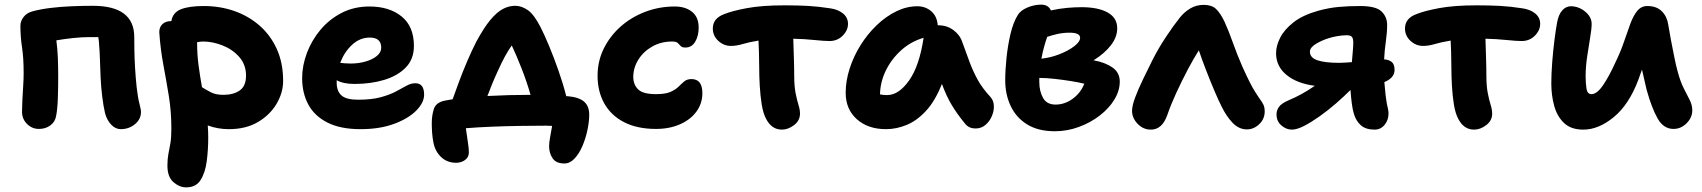

<svg xmlns="http://www.w3.org/2000/svg" viewBox="-20 -547 7340 828"><path d="M501 10Q478 10 459.5 -9.5Q441 -29 433 -59Q426 -89 421 -129Q416 -169 414 -211Q412 -253 411 -289Q410 -325 408 -346Q407 -369 404 -387H365Q334 -387 296 -383Q258 -379 223 -373Q228 -336 229.5 -297Q231 -258 231 -215Q231 -172 229.5 -124.5Q228 -77 222 -47Q218 -22 197.5 -6.5Q177 9 148 9Q118 9 96.5 -12.5Q75 -34 75 -65Q75 -86 76.5 -115.5Q78 -145 80 -176Q82 -207 82 -232Q82 -297 75 -343Q68 -389 68 -436Q68 -456 82 -474Q96 -492 120 -498Q152 -507 196 -512.5Q240 -518 288 -520Q336 -522 380 -522Q559 -522 559 -387Q559 -368 559.5 -332Q560 -296 562.5 -253.5Q565 -211 569.5 -169.5Q574 -128 582 -97Q584 -88 586 -79.5Q588 -71 588 -64Q588 -33 562 -11.5Q536 10 501 10Z M783 261Q754 261 728 238.5Q702 216 702 167Q702 139 706 118Q710 97 714.5 72.5Q719 48 719 8Q719 -66 708 -133.5Q697 -201 684.5 -267.5Q672 -334 667 -406Q666 -429 680 -442.5Q694 -456 718 -456H719Q725 -493 760 -507Q795 -521 859 -521Q929 -521 990.5 -499.5Q1052 -478 1099.5 -436.5Q1147 -395 1174 -335Q1201 -275 1201 -198Q1201 -147 1172.5 -99Q1144 -51 1092 -20.5Q1040 10 967 10Q919 10 876 -6Q878 21 878 46Q878 99 871.5 148.5Q865 198 845 229.5Q825 261 783 261ZM830 -363Q830 -311 836.5 -263.5Q843 -216 851 -171Q868 -160 889.5 -149Q911 -138 943 -138Q987 -138 1014 -157Q1041 -176 1041 -221Q1041 -268 1012 -301Q983 -334 940 -351Q897 -368 855 -368Q849 -368 842.5 -367Q836 -366 830 -365Z M1535 10Q1448 10 1392 -18.5Q1336 -47 1309.5 -96.5Q1283 -146 1283 -210Q1283 -264 1303.5 -318.5Q1324 -373 1362 -418.5Q1400 -464 1453.5 -491.5Q1507 -519 1573 -519Q1659 -519 1712 -476Q1765 -433 1765 -349Q1765 -292 1730 -256Q1695 -220 1637 -202.5Q1579 -185 1509 -185Q1485 -185 1465.5 -189Q1446 -193 1432 -201Q1432 -195 1432 -190Q1432 -154 1452.5 -135.5Q1473 -117 1524 -117Q1582 -117 1621 -127.5Q1660 -138 1686.5 -152Q1713 -166 1732.5 -177Q1752 -188 1771 -188Q1809 -188 1809 -139Q1809 -104 1774.5 -69.5Q1740 -35 1678.5 -12.5Q1617 10 1535 10ZM1575 -385Q1532 -385 1498.5 -354Q1465 -323 1447 -276Q1456 -275 1467 -274Q1478 -273 1493 -273Q1526 -273 1556 -281.5Q1586 -290 1605 -305.5Q1624 -321 1624 -341Q1624 -385 1575 -385Z M2414 158Q2378 158 2363 135.5Q2348 113 2348 84Q2348 68 2352.5 44Q2357 20 2361 -4Q2349 -5 2336 -5Q2282 -5 2220 -4Q2158 -3 2097.5 -0.5Q2037 2 1989 6Q1993 35 1997.5 64.5Q2002 94 2002 110Q2002 131 1985.5 143Q1969 155 1947 155Q1908 155 1882 130Q1856 105 1849 67Q1845 47 1843.5 25.5Q1842 4 1842 -16Q1842 -49 1851 -77Q1860 -105 1898 -113Q1912 -116 1932 -119Q1942 -147 1958 -190.5Q1974 -234 1994 -281Q2014 -328 2034 -367Q2067 -428 2095 -461.5Q2123 -495 2149 -508.5Q2175 -522 2202 -522Q2229 -522 2256 -503.5Q2283 -485 2311 -430Q2328 -397 2348.5 -347.5Q2369 -298 2388.5 -242.5Q2408 -187 2422 -132Q2425 -132 2429 -132Q2476 -128 2498.5 -109Q2521 -90 2521 -52Q2521 -23 2513.5 13Q2506 49 2492 82Q2478 115 2458 136.5Q2438 158 2414 158ZM2126 -239Q2113 -211 2102 -184Q2091 -157 2082 -133Q2175 -138 2268 -138Q2251 -197 2228.5 -254Q2206 -311 2187 -351Q2158 -311 2126 -239Z M2809 9Q2728 9 2671.5 -20Q2615 -49 2586 -101Q2557 -153 2557 -220Q2557 -283 2583.5 -337Q2610 -391 2656 -432Q2702 -473 2762.5 -496Q2823 -519 2890 -519Q2936 -519 2964.5 -496Q2993 -473 2993 -428Q2993 -392 2978 -367Q2963 -342 2936 -342Q2921 -342 2915.5 -348.5Q2910 -355 2903 -361.5Q2896 -368 2879 -368Q2831 -368 2793 -346.5Q2755 -325 2733 -290Q2711 -255 2711 -215Q2711 -183 2731.5 -162Q2752 -141 2810 -141Q2849 -141 2871 -150.5Q2893 -160 2906 -173Q2919 -186 2931 -196Q2943 -206 2962 -206Q3009 -206 3009 -145Q3009 -101 2983.5 -66Q2958 -31 2912.5 -11Q2867 9 2809 9Z M3352 12Q3307 12 3283 -36Q3271 -59 3265 -96Q3259 -133 3256.5 -176Q3254 -219 3254 -260Q3254 -293 3253 -321Q3252 -349 3251 -372Q3209 -365 3182.5 -357Q3156 -349 3132 -349Q3101 -349 3077.5 -371Q3054 -393 3054 -424Q3054 -468 3103 -486Q3137 -500 3201.5 -512Q3266 -524 3364 -524Q3420 -524 3465 -521.5Q3510 -519 3561 -511Q3595 -506 3616 -488.5Q3637 -471 3637 -444Q3637 -416 3614 -393Q3591 -370 3557 -370Q3535 -370 3491.5 -374.5Q3448 -379 3401 -380Q3402 -344 3403.5 -300.5Q3405 -257 3405 -222Q3405 -176 3411 -145.5Q3417 -115 3423.5 -94.5Q3430 -74 3430 -57Q3430 -27 3404.5 -7.5Q3379 12 3352 12Z M3801 10Q3723 10 3675 -33Q3627 -76 3627 -147Q3627 -198 3644 -251Q3661 -304 3691 -352Q3721 -400 3760.5 -438Q3800 -476 3845 -498Q3890 -520 3936 -520Q3971 -520 3996 -498.5Q4021 -477 4024 -438H4026Q4064 -438 4092 -417Q4120 -396 4130 -365Q4147 -318 4161.5 -279Q4176 -240 4196 -203.5Q4216 -167 4252 -128Q4265 -113 4266 -91Q4267 -69 4257.5 -46.5Q4248 -24 4230 -8.5Q4212 7 4188 7Q4170 7 4158.5 0.5Q4147 -6 4140 -16Q4108 -55 4085 -93Q4062 -131 4042 -185Q4013 -112 3974 -69.5Q3935 -27 3890.5 -8.5Q3846 10 3801 10ZM3806 -137Q3856 -137 3900.5 -200Q3945 -263 3963 -384Q3908 -368 3866 -330Q3824 -292 3800 -242.5Q3776 -193 3775 -140Q3788 -137 3806 -137Z M4529 19Q4457 19 4409.5 -10.5Q4362 -40 4338.5 -90Q4315 -140 4315 -200Q4315 -244 4320.5 -297Q4326 -350 4337.5 -399.5Q4349 -449 4369 -482Q4381 -502 4410.5 -514.5Q4440 -527 4470 -527Q4501 -527 4512 -502Q4548 -510 4581.5 -513Q4615 -516 4644 -516Q4716 -516 4757 -493Q4798 -470 4798 -425Q4798 -387 4770.5 -351.5Q4743 -316 4696 -287Q4746 -278 4777.5 -256Q4809 -234 4809 -195Q4809 -156 4786 -118Q4763 -80 4723 -49Q4683 -18 4632.5 0.5Q4582 19 4529 19ZM4593 -406Q4565 -406 4540.5 -400.5Q4516 -395 4496 -388Q4489 -368 4482.5 -344.5Q4476 -321 4471 -294Q4510 -298 4548.5 -313Q4587 -328 4612.5 -347.5Q4638 -367 4638 -384Q4638 -406 4593 -406ZM4462 -193Q4462 -154 4478 -125Q4494 -96 4532 -96Q4572 -96 4606.5 -121.5Q4641 -147 4656 -186Q4632 -192 4597.5 -197.5Q4563 -203 4526.5 -207Q4490 -211 4462 -211Q4462 -203 4462 -193Z M4943 12Q4910 12 4886 -13Q4862 -38 4862 -69Q4862 -91 4875.5 -127Q4889 -163 4909 -204.5Q4929 -246 4949 -286Q4974 -336 5007 -386Q5040 -436 5068 -471Q5087 -495 5113 -510.5Q5139 -526 5171 -526Q5205 -526 5223.5 -509Q5242 -492 5260 -455Q5278 -416 5297 -362.5Q5316 -309 5338 -259Q5357 -217 5370 -191.5Q5383 -166 5393 -150.5Q5403 -135 5411 -123Q5423 -107 5428.5 -95.5Q5434 -84 5434 -66Q5434 -34 5410.5 -11.5Q5387 11 5357 11Q5323 11 5296 -17Q5269 -45 5249 -86Q5236 -111 5218 -153.5Q5200 -196 5181.5 -243.5Q5163 -291 5150 -330Q5127 -294 5101.5 -245.5Q5076 -197 5052.5 -146Q5029 -95 5014 -51Q4992 12 4943 12Z M5551 12Q5527 12 5506 -6Q5485 -24 5485 -54Q5485 -71 5495.5 -86Q5506 -101 5536 -114Q5565 -126 5594 -142Q5623 -158 5650 -177Q5573 -187 5528 -224Q5483 -261 5483 -318Q5483 -349 5500.5 -384Q5518 -419 5558 -450.5Q5598 -482 5666 -501Q5710 -513 5752 -517Q5794 -521 5846 -521Q5914 -521 5938 -497.5Q5962 -474 5962 -440Q5962 -406 5956.5 -368.5Q5951 -331 5949 -291Q5969 -290 5981.5 -280Q5994 -270 5994 -246Q5994 -227 5982 -214Q5970 -201 5950 -193Q5952 -166 5955 -140.5Q5958 -115 5961 -99Q5964 -87 5966 -76Q5968 -65 5968 -58Q5968 -29 5951 -8.5Q5934 12 5908 12Q5870 12 5849 -6.5Q5828 -25 5819 -55Q5813 -74 5809.5 -102Q5806 -130 5804 -159Q5776 -131 5741.5 -101Q5707 -71 5671 -45.5Q5635 -20 5604 -4Q5573 12 5551 12ZM5629 -324Q5629 -298 5661.5 -287Q5694 -276 5755 -276Q5767 -276 5781 -277Q5795 -278 5810 -279Q5812 -304 5814 -326.5Q5816 -349 5816 -363Q5816 -381 5810 -388Q5804 -395 5788 -395Q5771 -395 5749 -391.5Q5727 -388 5709 -382Q5680 -373 5654.5 -357.5Q5629 -342 5629 -324Z M6337 12Q6292 12 6268 -36Q6256 -59 6250 -96Q6244 -133 6241.5 -176Q6239 -219 6239 -260Q6239 -293 6238 -321Q6237 -349 6236 -372Q6194 -365 6167.5 -357Q6141 -349 6117 -349Q6086 -349 6062.5 -371Q6039 -393 6039 -424Q6039 -468 6088 -486Q6122 -500 6186.5 -512Q6251 -524 6349 -524Q6405 -524 6450 -521.5Q6495 -519 6546 -511Q6580 -506 6601 -488.5Q6622 -471 6622 -444Q6622 -416 6599 -393Q6576 -370 6542 -370Q6520 -370 6476.5 -374.5Q6433 -379 6386 -380Q6387 -344 6388.5 -300.5Q6390 -257 6390 -222Q6390 -176 6396 -145.5Q6402 -115 6408.5 -94.5Q6415 -74 6415 -57Q6415 -27 6389.5 -7.5Q6364 12 6337 12Z M6808 12Q6755 12 6725 -16.5Q6695 -45 6682.5 -90.5Q6670 -136 6670 -187Q6670 -229 6674 -280Q6678 -331 6684 -377.5Q6690 -424 6695 -450Q6701 -484 6717 -502Q6733 -520 6754 -520Q6788 -520 6816 -497Q6844 -474 6844 -444Q6844 -423 6837.5 -384.5Q6831 -346 6824.5 -302Q6818 -258 6818 -218Q6818 -191 6821.5 -166Q6825 -141 6843 -141Q6867 -141 6893.5 -180Q6920 -219 6947 -279Q6969 -324 6983.5 -367Q6998 -410 7011 -445Q7024 -480 7041 -500.5Q7058 -521 7084 -521Q7124 -521 7146.5 -498.5Q7169 -476 7174 -442Q7178 -416 7185.5 -377Q7193 -338 7200.5 -300.5Q7208 -263 7214 -242Q7226 -196 7241 -166.5Q7256 -137 7267 -115.5Q7278 -94 7278 -71Q7278 -40 7253.5 -15.5Q7229 9 7197 9Q7154 9 7128.5 -36Q7103 -81 7081 -160Q7071 -201 7061 -247Q7053 -225 7045 -202Q7005 -96 6939.5 -42Q6874 12 6808 12Z"/></svg>

Font: Shantell Sans Normal
Style: Bold
Weight: 700
Designer: Stephen Nixon, Anya Danilova, Shantell Martin
Foundry: Arrow Type
Version: Version 1.009;[a7da0bfa3]